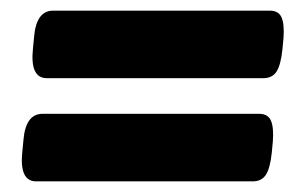

<svg xmlns="http://www.w3.org/2000/svg" viewBox="-20 -416 580 361"><path d="M48 -75Q16 -75 22 -131L24 -152Q28 -202 60 -202H467Q484 -202 489.5 -189Q495 -176 493 -150L491 -129Q488 -100 480 -87.5Q472 -75 455 -75ZM68 -269Q36 -269 42 -325L44 -346Q48 -396 80 -396H487Q504 -396 509.5 -383Q515 -370 513 -344L511 -323Q508 -294 500 -281.5Q492 -269 475 -269Z"/></svg>

Font: Asap Semi Condensed Semi Condensed Black
Style: Italic
Weight: 900
Width: 4
Italic angle: -6°
Designer: Pablo Cosgaya
Foundry: Omnibus-Type
Version: Version 3.001; ttfautohint (v1.8.4.7-5d5b)